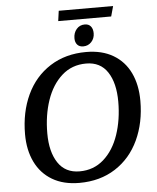

<svg xmlns="http://www.w3.org/2000/svg" viewBox="-63 -1019 891 1087"><g transform="rotate(-5 382.5 -475.5)"><path d="M61 -286Q61 -411 107 -509.5Q153 -608 240.5 -664Q328 -720 446 -720Q536 -720 599.5 -682.5Q663 -645 695.5 -577Q728 -509 728 -418Q728 -294 682 -195.5Q636 -97 549 -41Q462 15 344 15Q254 15 190.5 -22.5Q127 -60 94 -128Q61 -196 61 -286ZM603 -424Q603 -530 562 -592.5Q521 -655 440 -655Q359 -655 302 -604Q245 -553 216 -468Q187 -383 187 -280Q187 -175 228.5 -112.5Q270 -50 351 -50Q431 -50 488 -100.5Q545 -151 574 -236.5Q603 -322 603 -424ZM387 -803Q387 -834 405 -855Q423 -876 452 -876Q474 -876 486 -861.5Q498 -847 498 -822Q498 -793 479.5 -773Q461 -753 433 -753Q411 -753 399 -766.5Q387 -780 387 -803ZM312 -966H621L605 -908H304Z"/></g></svg>

Font: Andada Pro SemiBold
Style: Italic
Weight: 600
Italic angle: -6.99998°
Designer: Carolina Giovagnoli
Foundry: Huerta Tipografica
Version: Version 3.005